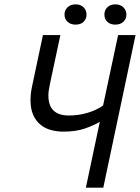

<svg xmlns="http://www.w3.org/2000/svg" viewBox="-20 -861 642 881"><path d="M257 -700 209 -475Q206 -461 204 -447.5Q202 -434 202 -423Q202 -331 296 -331Q341 -331 382.5 -343.5Q424 -356 453 -377L522 -700H602L454 0H374L438 -302Q409 -285 368.5 -271Q328 -257 271 -257Q241 -257 213.5 -264.5Q186 -272 165 -289.5Q144 -307 132 -334.5Q120 -362 120 -402Q120 -432 127 -464L177 -700ZM276 -794Q276 -814 290 -827.5Q304 -841 327 -841Q350 -841 363.5 -827.5Q377 -814 377 -794Q377 -774 363.5 -761Q350 -748 327 -748Q304 -748 290 -761Q276 -774 276 -794ZM459 -794Q459 -814 472.5 -827.5Q486 -841 509 -841Q532 -841 546 -827.5Q560 -814 560 -794Q560 -774 546 -761Q532 -748 509 -748Q486 -748 472.5 -761Q459 -774 459 -794Z"/></svg>

Font: PT Sans
Style: Italic
Weight: 400
Italic angle: -12°
Designer: A.Korolkova, O.Umpeleva, V.Yefimov
Foundry: ParaType Ltd
Version: Version 2.003W OFL